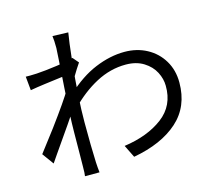

<svg xmlns="http://www.w3.org/2000/svg" viewBox="-115 -934 1230 1111"><g transform="rotate(-15 500.0 -378.0)"><path d="M848 -347Q848 -388 827 -429Q806 -470 762 -497.5Q718 -525 655 -525Q563 -525 477 -479.5Q391 -434 314 -354V-442Q400 -523 490.5 -560.5Q581 -598 667 -598Q741 -598 800.5 -566Q860 -534 894.5 -476.5Q929 -419 929 -345Q929 -201 832.5 -114.5Q736 -28 565 3L528 -72Q670 -92 760 -160Q850 -228 848 -347ZM233 -545Q217 -543 171.5 -537Q126 -531 87 -524L79 -607Q98 -606 144 -608Q195 -611 266 -621Q337 -631 368 -642L398 -607Q379 -580 348 -528Q340 -516 337 -510L306 -374Q261 -303 140 -131Q116 -95 105 -80L55 -149L154 -279Q256 -417 290 -476L294 -527L303 -554Q277 -550 233 -545ZM289 -794 383 -791Q374 -741 362 -628Q339 -408 339 -264Q339 -116 343 -23L345 7L348 38H261Q264 25 264 -21Q265 -53 265 -106L266 -224L267 -277Q267 -314 278 -488L280 -517Q283 -569 285.5 -602Q288 -635 289 -654Q293 -724 293 -720Q293 -769 289 -794Z"/></g></svg>

Font: Merged Yaku Han JP
Style: Regular
Weight: 400
Designer: Ryoko NISHIZUKA 西塚涼子 (kana, bopomofo & ideographs); Paul D. Hunt (Latin, Greek & Cyrillic); Sandoll Communications 산돌커뮤니
Foundry: Adobe
Version: Version 2.004